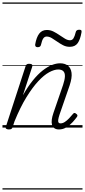

<svg xmlns="http://www.w3.org/2000/svg" viewBox="-20 -1030 686 1550"><path d="M456 15Q433 15 419 5Q405 -5 400 -22.5Q395 -40 398 -64Q401 -88 411 -117L489 -344Q503 -386 504 -413.5Q505 -441 491.5 -455Q478 -469 450 -469Q418 -469 376.5 -446.5Q335 -424 288.5 -374Q242 -324 193 -244.5Q144 -165 97 -50L82 -4Q79 6 72.5 10.5Q66 15 51 15Q39 15 31 10Q23 5 27 -6L186 -494Q190 -506 196 -510.5Q202 -515 215 -515Q232 -515 238 -509Q244 -503 240 -491L165 -261Q205 -331 245 -380.5Q285 -430 324 -460.5Q363 -491 398.5 -505Q434 -519 465 -519Q503 -519 527.5 -500.5Q552 -482 557.5 -442.5Q563 -403 542 -340L460 -103Q452 -78 450 -63Q448 -48 452.5 -41Q457 -34 468 -34Q486 -34 503.5 -45.5Q521 -57 538 -75Q555 -93 568 -109Q574 -117 580 -118Q586 -119 593 -113Q604 -106 605 -99.5Q606 -93 601 -86Q589 -69 567.5 -45Q546 -21 517.5 -3Q489 15 456 15ZM284 -649Q262 -649 264 -671Q274 -729 296.5 -758.5Q319 -788 358 -788Q387 -788 412.5 -775Q438 -762 461 -746Q484 -730 505 -717.5Q526 -705 545 -705Q563 -705 573 -720.5Q583 -736 591 -769Q595 -790 619 -790Q632 -790 636 -785.5Q640 -781 638 -769Q628 -711 607 -681.5Q586 -652 543 -652Q514 -652 489 -665Q464 -678 441.5 -694Q419 -710 398 -722.5Q377 -735 357 -735Q340 -735 329.5 -720Q319 -705 311 -669Q309 -659 302.5 -654Q296 -649 284 -649ZM0 490H646V500H0ZM0 -20H646V0H0ZM0 -505H646V-500H0ZM0 -1010H646V-1000H0Z"/></svg>

Font: Playwrite US Trad Guides
Style: Regular
Weight: 400
Designer: Veronika Burian, José Scaglione
Foundry: TypeTogether
Version: Version 1.003